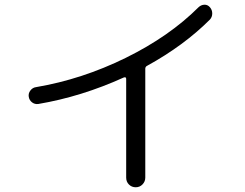

<svg xmlns="http://www.w3.org/2000/svg" viewBox="-20 -750 1040 815"><path d="M142.6 -308.6Q127.9 -306.6 116.2 -315.4Q104.5 -324.2 102.1 -338.9Q99.6 -353.5 108.9 -365.7Q118.2 -377.9 131.8 -379.9Q328.1 -413.1 513.7 -504.4Q699.2 -595.7 823.2 -719.7Q834 -729.5 847.7 -730Q861.3 -730.5 871.1 -719.2Q880.9 -708 880.9 -692.9Q880.9 -677.7 871.1 -667Q760.7 -556.6 604.5 -470.7Q595.7 -466.8 596.7 -455.1V-451.2V3.9Q596.7 20.5 585 32.7Q573.2 44.9 556.2 44.9Q539.1 44.9 527.3 33.2Q515.6 21.5 515.6 3.9V-415Q515.6 -424.8 504.9 -420.9Q326.2 -339.8 142.6 -308.6Z"/></svg>

Font: Rounded-X Mgen+ 1m regular
Style: Regular
Weight: 400
Designer: [Source Han Sans]
Ryoko NISHIZUKA  (kana & ideographs); Paul D. Hunt (Latin, Greek & Cyrillic); Wenlong ZHANG  (bopomofo
Version: Version 1.059.20150602